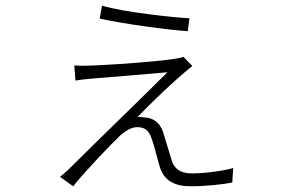

<svg xmlns="http://www.w3.org/2000/svg" viewBox="-20 -619 996 672"><path d="M337 -599.1 328.8 -554C408.7 -535.9 572.1 -513.8 637.1 -509.9L643.1 -555C587 -557.9 415.1 -576 337 -599.1ZM653.1 -388.1 622.2 -420.1C593 -406.2 331 -388.8 268.1 -388.8C257.1 -388.8 248.2 -389.9 240.1 -389.9L244 -337C259.9 -339.8 279.8 -342 304 -344.1C350.9 -348 514.9 -361.2 566.1 -366.1C481.9 -282 300.1 -106.2 218 -24.1C206 -13.1 198.9 -7.1 190 0L236.2 33C274.1 -16 373.9 -120 403.1 -147C422.2 -163 441.1 -174 460.9 -174C492.9 -174 504.3 -155.2 513.1 -127.1C520.2 -108 532 -58.2 539.1 -35.2C554 12.8 590.2 33 648.1 33C699.9 33 763.1 25.9 793 19.9L796.2 -30.9C763.1 -21 695 -12.1 653.1 -12.1C616.1 -12.1 593 -24.1 582 -54C576 -73.9 562.1 -119 555 -143.1C546.2 -179 525.9 -207 483 -208.1C478 -209.2 474.1 -209.9 469.1 -209.9C466.3 -209.9 463.1 -209.2 460.9 -209.2C522 -271.3 585.2 -333.1 653.1 -388.1Z"/></svg>

Font: Karasuma Gothic
Style: Light
Weight: 300
Designer: Rasmus Andersson / Ryoko Nishizuka
Foundry: rsms
Version: Version 1.00